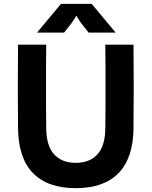

<svg xmlns="http://www.w3.org/2000/svg" viewBox="-20 -966 790 1001"><path d="M74 -733H221Q220 -672 220 -628Q220 -584 220 -548.5Q220 -513 220 -478Q220 -443 220 -400.5Q220 -358 221 -300Q221 -207 261.5 -162Q302 -117 375 -117Q448 -117 488.5 -162Q529 -207 529 -300Q530 -358 530 -400.5Q530 -443 530 -478Q530 -513 530 -548.5Q530 -584 530 -628Q530 -672 529 -733H676Q676 -672 676.5 -628Q677 -584 677 -548.5Q677 -513 677 -478Q677 -443 676.5 -400.5Q676 -358 676 -300Q675 -143 598.5 -64Q522 15 375 15Q228 15 151.5 -64Q75 -143 74 -300Q74 -358 73.5 -400.5Q73 -443 73 -478Q73 -513 73 -548.5Q73 -584 73.5 -628Q74 -672 74 -733ZM298 -946H458L583 -796H442L401 -848L378 -884L355 -848L314 -796H173Z"/></svg>

Font: Kreadon
Style: Bold
Weight: 700
Designer: Reiya WATANABE
Foundry: StudioGnu
Version: Version 1.003; ttfautohint (v1.8.4.7-5d5b);gftools[0.9.32]